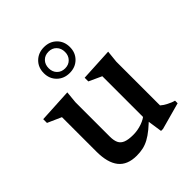

<svg xmlns="http://www.w3.org/2000/svg" viewBox="-194 -809 942 942"><g transform="rotate(-45 276.5 -338.5)"><path d="M183.5 -149.5Q183.5 -121.5 191.5 -105Q199.5 -88.5 218.8 -81Q238 -73.5 271 -73.5Q302 -73.5 331.8 -84Q361.5 -94.5 377 -110.5L394.5 -89Q364.5 -59 340.8 -39.5Q317 -20 296.5 -9Q276 2 255.5 6.5Q235 11 211 11Q146.5 11 115.8 -27.8Q85 -66.5 85 -143.5V-382.5L13 -414.5V-440.5L189.5 -450L183.5 -387.5ZM381 9 367 -85.5V-384.5L300.5 -415V-440.5L472.5 -449.5L466 -386.5V-83Q471 -78.5 479 -73Q487 -67.5 496.8 -62.5Q506.5 -57.5 516.2 -53.5Q526 -49.5 534.5 -47.5V-29.5L394.5 9ZM265.5 -688Q305 -688 330.5 -662.8Q356 -637.5 356 -598Q356 -559 330.5 -533.8Q305 -508.5 265.5 -508.5Q226 -508.5 200.2 -533.8Q174.5 -559 174.5 -598Q174.5 -637.5 200.2 -662.8Q226 -688 265.5 -688ZM265.5 -540.5Q290.5 -540.5 306.2 -556.8Q322 -573 322 -598Q322 -624 306.2 -640.2Q290.5 -656.5 265.5 -656.5Q240 -656.5 224.2 -640.2Q208.5 -624 208.5 -598Q208.5 -573 224.2 -556.8Q240 -540.5 265.5 -540.5Z"/></g></svg>

Font: Newsreader 16pt 16pt Medium
Style: Regular
Weight: 500
Version: Version 1.003